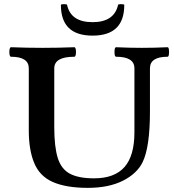

<svg xmlns="http://www.w3.org/2000/svg" viewBox="-20 -894 842 927"><path d="M404 13Q299 13 234.5 -15.5Q170 -44 144 -110Q132 -139 125.5 -178Q119 -217 119 -263V-564Q119 -620 33 -620Q28 -620 26 -631.5Q24 -643 26 -654.5Q28 -666 33 -666Q110 -663 186 -663Q263 -663 339 -666Q344 -666 346 -654.5Q348 -643 346 -631.5Q344 -620 339 -620Q242 -620 242 -564V-281Q242 -185 259 -131Q276 -77 318 -55Q360 -33 434 -33Q533 -33 581 -87.5Q629 -142 629 -255V-564Q629 -620 541 -620Q535 -620 533.5 -631.5Q532 -643 533.5 -654.5Q535 -666 541 -666Q603 -663 664 -663Q727 -663 789 -666Q794 -666 795.5 -654.5Q797 -643 795.5 -631.5Q794 -620 789 -620Q704 -620 704 -564V-356Q704 -185 669 -112Q642 -56 573.5 -21.5Q505 13 404 13ZM427 -722Q274 -722 274 -870Q274 -874 289 -874Q304 -874 304 -870Q322 -787 427 -787Q531 -787 550 -870Q550 -874 564 -874Q580 -874 580 -870Q580 -722 427 -722Z"/></svg>

Font: Junicode SmExp
Style: Bold
Weight: 700
Width: 6
Designer: Peter S. Baker
Version: Version 2.205; ttfautohint (v1.8.4)